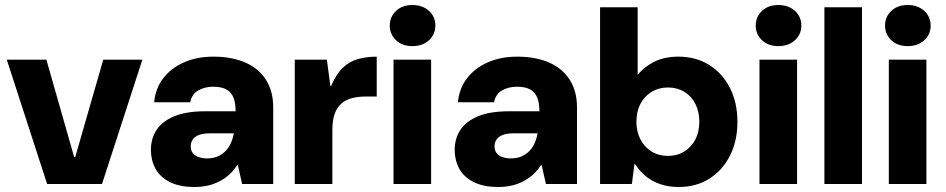

<svg xmlns="http://www.w3.org/2000/svg" viewBox="-20 -734 3775 766"><path d="M168 0 7 -496H165L276 -107H280L392 -496H548L387 0Z M756 12Q696 12 657 -8Q618 -28 600 -61.5Q582 -95 582 -136Q582 -181 604.5 -215.5Q627 -250 675 -270Q723 -290 798 -290H920Q920 -324 911 -345.5Q902 -367 882.5 -377.5Q863 -388 831 -388Q796 -388 770.5 -373Q745 -358 739 -326H595Q600 -381 631 -421.5Q662 -462 713.5 -485Q765 -508 832 -508Q904 -508 957.5 -485Q1011 -462 1040.5 -416.5Q1070 -371 1070 -305V0H946L929 -75H926Q912 -53 894 -37Q876 -21 854.5 -10Q833 1 808.5 6.5Q784 12 756 12ZM806 -102Q830 -102 848.5 -110Q867 -118 880 -131.5Q893 -145 901 -163Q909 -181 913 -202H816Q790 -202 773.5 -195.5Q757 -189 749 -177.5Q741 -166 741 -150Q741 -134 749 -123.5Q757 -113 772 -107.5Q787 -102 806 -102Z M1156 0V-496H1284L1298 -391H1301Q1321 -438 1347.5 -463.5Q1374 -489 1408.5 -498.5Q1443 -508 1483 -508V-349H1442Q1410 -349 1384.5 -342.5Q1359 -336 1341.5 -320.5Q1324 -305 1315 -279Q1306 -253 1306 -216V0Z M1550 0V-496H1700V0ZM1625 -550Q1585 -550 1560 -573.5Q1535 -597 1535 -632Q1535 -667 1560 -690.5Q1585 -714 1625 -714Q1666 -714 1691.5 -690.5Q1717 -667 1717 -632Q1717 -597 1691.5 -573.5Q1666 -550 1625 -550Z M1968 12Q1908 12 1869 -8Q1830 -28 1812 -61.5Q1794 -95 1794 -136Q1794 -181 1816.5 -215.5Q1839 -250 1887 -270Q1935 -290 2010 -290H2132Q2132 -324 2123 -345.5Q2114 -367 2094.5 -377.5Q2075 -388 2043 -388Q2008 -388 1982.5 -373Q1957 -358 1951 -326H1807Q1812 -381 1843 -421.5Q1874 -462 1925.5 -485Q1977 -508 2044 -508Q2116 -508 2169.5 -485Q2223 -462 2252.5 -416.5Q2282 -371 2282 -305V0H2158L2141 -75H2138Q2124 -53 2106 -37Q2088 -21 2066.5 -10Q2045 1 2020.5 6.5Q1996 12 1968 12ZM2018 -102Q2042 -102 2060.5 -110Q2079 -118 2092 -131.5Q2105 -145 2113 -163Q2121 -181 2125 -202H2028Q2002 -202 1985.5 -195.5Q1969 -189 1961 -177.5Q1953 -166 1953 -150Q1953 -134 1961 -123.5Q1969 -113 1984 -107.5Q1999 -102 2018 -102Z M2688 12Q2648 12 2615 1Q2582 -10 2557 -30.5Q2532 -51 2514 -79H2511L2501 0H2374V-705H2524V-435Q2548 -466 2589 -487Q2630 -508 2686 -508Q2757 -508 2810 -474.5Q2863 -441 2892.5 -382.5Q2922 -324 2922 -248Q2922 -172 2892.5 -113.5Q2863 -55 2810.5 -21.5Q2758 12 2688 12ZM2645 -112Q2682 -112 2710.5 -130Q2739 -148 2754.5 -178Q2770 -208 2770 -249Q2770 -288 2754.5 -319Q2739 -350 2710.5 -367.5Q2682 -385 2645 -385Q2608 -385 2579.5 -367.5Q2551 -350 2535 -319.5Q2519 -289 2519 -248Q2519 -209 2535 -178Q2551 -147 2579.5 -129.5Q2608 -112 2645 -112Z M3010 0V-496H3160V0ZM3085 -550Q3045 -550 3020 -573.5Q2995 -597 2995 -632Q2995 -667 3020 -690.5Q3045 -714 3085 -714Q3126 -714 3151.5 -690.5Q3177 -667 3177 -632Q3177 -597 3151.5 -573.5Q3126 -550 3085 -550Z M3269 0V-705H3419V0Z M3526 0V-496H3676V0ZM3601 -550Q3561 -550 3536 -573.5Q3511 -597 3511 -632Q3511 -667 3536 -690.5Q3561 -714 3601 -714Q3642 -714 3667.5 -690.5Q3693 -667 3693 -632Q3693 -597 3667.5 -573.5Q3642 -550 3601 -550Z"/></svg>

Font: DM Sans 36pt Black
Style: Regular
Weight: 900
Designer: Colophon Foundry, Jonny Pinhorn
Foundry: Colophon Foundry
Version: Version 4.004;gftools[0.9.30]